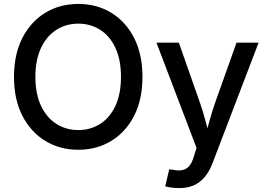

<svg xmlns="http://www.w3.org/2000/svg" viewBox="-20 -758 1367 985"><path d="M381.8 10.3Q286.6 10.3 212.2 -35.2Q137.7 -80.6 94.7 -164.3Q51.8 -248 51.8 -363.3Q51.8 -479 94.7 -563Q137.7 -647 212.2 -692.4Q286.6 -737.8 381.8 -737.8Q476.6 -737.8 551 -692.4Q625.5 -647 668.2 -563Q710.9 -479 710.9 -363.3Q710.9 -248 668.2 -164.3Q625.5 -80.6 551 -35.2Q476.6 10.3 381.8 10.3ZM381.8 -90.8Q443.8 -90.8 493.4 -122.1Q543 -153.3 571.8 -214.4Q600.6 -275.4 600.6 -363.3Q600.6 -452.1 571.8 -513.2Q543 -574.2 493.4 -605.5Q443.8 -636.7 381.8 -636.7Q319.3 -636.7 269.5 -605.2Q219.7 -573.7 190.7 -512.7Q161.6 -451.7 161.6 -363.3Q161.6 -275.4 190.7 -214.6Q219.7 -153.8 269.5 -122.3Q319.3 -90.8 381.8 -90.8ZM827.6 198.2 848.1 110.4 870.1 113.3Q895 118.7 915 114.7Q935.1 110.8 950 94.5Q964.8 78.1 974.1 45.9L988.3 1L782.7 -539.1H897.5L1004.4 -234.9Q1022 -186 1034.2 -137.5Q1046.4 -88.9 1060.1 -40.5H1027.8Q1041.5 -88.9 1054.7 -137.7Q1067.9 -186.5 1085 -234.9L1193.4 -539.1H1306.6L1070.3 79.1Q1054.2 121.1 1030.5 149.7Q1006.8 178.2 974.6 192.6Q942.4 207 900.4 207Q877.4 207 858.2 204.1Q838.9 201.2 827.6 198.2Z"/></svg>

Font: Inter 18pt Medium
Style: Regular
Weight: 500
Designer: Rasmus Andersson
Foundry: rsms
Version: Version 4.001;git-66647c0bb